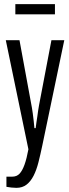

<svg xmlns="http://www.w3.org/2000/svg" viewBox="-20 -720 335 926"><path d="M59 186Q48 186 34.5 184.5Q21 183 11 181V132H39Q61 132 74.5 117.5Q88 103 98.5 73.5Q109 44 117 0L8 -526H74L134 -200Q136 -191 138 -173.5Q140 -156 142.5 -137Q145 -118 146 -102H152Q153 -114 155.5 -128.5Q158 -143 160 -158Q162 -173 164 -187Q166 -201 168 -211L228 -526H290L184 -18Q175 25 165.5 62.5Q156 100 142 127.5Q128 155 108 170.5Q88 186 59 186ZM54 -651V-700H245V-651Z"/></svg>

Font: Archivo ExtraCondensed Light
Style: Regular
Weight: 300
Width: 2
Designer: Hector Gatti
Foundry: Omnibus-Type
Version: Version 2.001